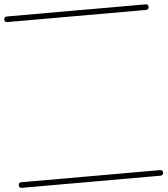

<svg xmlns="http://www.w3.org/2000/svg" viewBox="-75 -609 896 1027"><g transform="rotate(-5 372.5 -95.0)"><path d="M0 -555Q186 -555 372.5 -555Q559 -555 745 -555Q760 -555 760 -540Q760 -525 745 -525Q559 -525 372.5 -525Q186 -525 0 -525Q-15 -525 -15 -540Q-15 -555 0 -555ZM0 335Q186 335 372.5 335Q559 335 745 335Q760 335 760 350Q760 365 745 365Q559 365 372.5 365Q186 365 0 365Q-15 365 -15 350Q-15 335 0 335Z"/></g></svg>

Font: FRB American Cursive Just Guidelines
Style: Italic
Weight: 400
Italic angle: -25°
Version: Version 2.0;Modular Font Editor K font №1